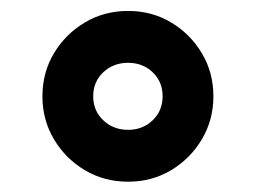

<svg xmlns="http://www.w3.org/2000/svg" viewBox="-20 -413 477 358"><path d="M59.1 -233.4Q59.1 -277.8 80.6 -313.7Q102.1 -349.6 138.2 -371.1Q174.3 -392.6 218.8 -392.6Q263.2 -392.6 299.1 -371.1Q335 -349.6 356.4 -313.7Q377.9 -277.8 377.9 -233.4Q377.9 -189.5 356.4 -153.3Q335 -117.2 299.1 -95.7Q263.2 -74.2 218.8 -74.2Q174.3 -74.2 138.2 -95.7Q102.1 -117.2 80.6 -153.3Q59.1 -189.5 59.1 -233.4ZM153.8 -233.4Q153.8 -206.5 172.6 -188.7Q191.4 -170.9 218.8 -170.9Q246.1 -170.9 264.6 -188.7Q283.2 -206.5 283.2 -233.4Q283.2 -260.7 264.6 -278.3Q246.1 -295.9 218.8 -295.9Q191.4 -295.9 172.6 -278.3Q153.8 -260.7 153.8 -233.4Z"/></svg>

Font: Vazirmatn UI NL SemiBold
Style: Regular
Weight: 600
Designer: Saber Rastikerdar
Foundry: Saber Rastikerdar
Version: Version 33.003